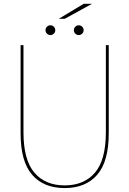

<svg xmlns="http://www.w3.org/2000/svg" viewBox="-20 -973 675 1002"><path d="M547.5 -277.5Q547.5 -130 487.2 -60.8Q427 8.5 317.5 8.5Q208 8.5 147.8 -60.8Q87.5 -130 87.5 -277.5Q87.5 -302 87.5 -330.2Q87.5 -358.5 87.5 -390.5V-737.5H102.5V-397Q102.5 -364.5 102.5 -336Q102.5 -307.5 102.5 -283Q102.5 -139 159.2 -72.2Q216 -5.5 317.5 -5.5Q419 -5.5 475.8 -72.2Q532.5 -139 532.5 -283V-737.5H547.5ZM243 -790Q232.5 -790 225 -797.5Q217.5 -805 217.5 -815.5Q217.5 -826 225 -833.5Q232.5 -841 243 -841Q253.5 -841 261 -833.5Q268.5 -826 268.5 -815.5Q268.5 -805 261 -797.5Q253.5 -790 243 -790ZM391 -790Q380.5 -790 373 -797.5Q365.5 -805 365.5 -815.5Q365.5 -826 373 -833.5Q380.5 -841 391 -841Q401.5 -841 409 -833.5Q416.5 -826 416.5 -815.5Q416.5 -805 409 -797.5Q401.5 -790 391 -790ZM287 -875 416.5 -953H460L318 -875Z"/></svg>

Font: Epilogue Thin
Style: Regular
Weight: 250
Designer: Tyler Finck
Foundry: Etcetera Type Co
Version: Version 2.111